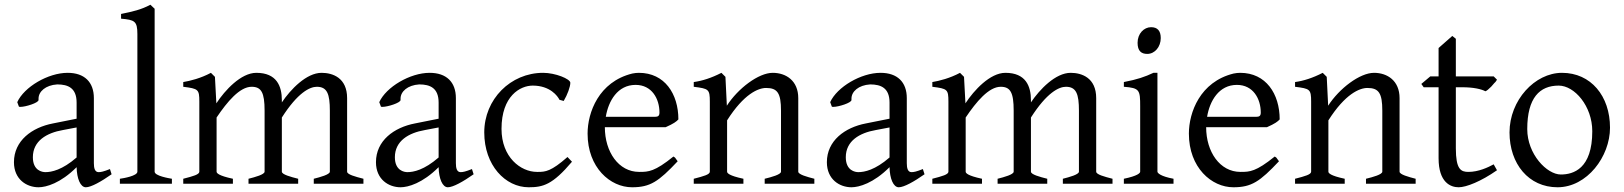

<svg xmlns="http://www.w3.org/2000/svg" viewBox="-20 -777 6867 812"><path d="M119 -112C119 -181 177 -215 246 -227L304 -238V-111C243 -58 198 -49 172 -49C159 -49 119 -55 119 -112ZM452 -40 445 -62C417 -51 407 -49 397 -49C381 -49 377 -66 377 -87V-362C377 -430 337 -469 266 -469C183 -469 82 -409 53 -345L60 -326C62 -325 64 -325 67 -325C88 -325 143 -342 143 -354V-360C143 -390 173 -417 222 -420C268 -420 304 -405 304 -343V-275L204 -255C115 -238 39 -182 39 -91C39 -18 93 15 143 15C175 15 236 -2 304 -70C305 -22 320 15 343 15C365 15 408 -9 452 -40Z M634 -51V-740L616 -757C577 -736 541 -728 492 -718V-698C549 -693 561 -688 561 -633V-51C561 -33 502 -23 487 -21V0H707V-21C695 -23 634 -33 634 -51Z M1448 -51V-362C1448 -448 1387 -469 1340 -469C1276 -469 1209 -399 1172 -344V-353C1172 -413 1150 -469 1064 -469C999 -469 931 -395 895 -340L889 -452L872 -469C829 -446 785 -435 755 -430V-410C819 -402 823 -399 823 -347V-51C823 -39 798 -32 755 -21V0H965V-21C904 -34 896 -45 896 -51V-280C941 -347 994 -410 1044 -410C1085 -410 1099 -386 1099 -309V-51C1099 -39 1059 -28 1031 -21V0H1241V-21C1209 -29 1172 -39 1172 -51V-280C1239 -385 1290 -410 1320 -410C1364 -410 1375 -379 1375 -309V-51C1375 -39 1335 -28 1307 -21V0H1517V-21C1482 -30 1448 -39 1448 -51Z M1650 -112C1650 -181 1708 -215 1777 -227L1835 -238V-111C1774 -58 1729 -49 1703 -49C1690 -49 1650 -55 1650 -112ZM1983 -40 1976 -62C1948 -51 1938 -49 1928 -49C1912 -49 1908 -66 1908 -87V-362C1908 -430 1868 -469 1797 -469C1714 -469 1613 -409 1584 -345L1591 -326C1593 -325 1595 -325 1598 -325C1619 -325 1674 -342 1674 -354V-360C1674 -390 1704 -417 1753 -420C1799 -420 1835 -405 1835 -343V-275L1735 -255C1646 -238 1570 -182 1570 -91C1570 -18 1624 15 1674 15C1706 15 1767 -2 1835 -70C1836 -22 1851 15 1874 15C1896 15 1939 -9 1983 -40Z M2277 -469C2139 -469 2028 -357 2028 -217C2028 -78 2117 15 2216 15C2277 15 2317 4 2399 -93L2380 -113C2311 -52 2286 -50 2256 -50H2251C2182 -50 2101 -112 2101 -232C2101 -371 2180 -415 2233 -415C2307 -415 2339 -370 2346 -355L2364 -350C2380 -377 2392 -410 2392 -427C2392 -443 2329 -469 2277 -469Z M2769 -301C2769 -287 2763 -283 2750 -283H2542C2553 -350 2592 -418 2668 -418C2737 -418 2769 -359 2769 -301ZM2653 15C2730 15 2765 -9 2846 -95L2838 -106C2836 -110 2832 -113 2828 -115C2749 -51 2722 -50 2685 -50H2683C2596 -50 2538 -135 2538 -239H2795C2829 -254 2841 -263 2849 -272C2849 -380 2791 -469 2682 -469C2673 -469 2664 -468 2654 -466C2512 -431 2465 -301 2465 -212C2465 -68 2561 15 2653 15Z M3356 -51V-362C3356 -436 3304 -469 3248 -469C3188 -469 3101 -403 3054 -330L3048 -452L3031 -469C2988 -447 2950 -435 2914 -430V-410C2977 -402 2982 -400 2982 -347V-51C2982 -39 2957 -32 2914 -21V0H3124V-21C3063 -34 3055 -45 3055 -51V-268C3126 -380 3187 -405 3220 -405C3268 -405 3283 -383 3283 -309V-51C3283 -39 3243 -28 3214 -21V0H3424V-21C3393 -29 3356 -39 3356 -51Z M3557 -112C3557 -181 3615 -215 3684 -227L3742 -238V-111C3681 -58 3636 -49 3610 -49C3597 -49 3557 -55 3557 -112ZM3890 -40 3883 -62C3855 -51 3845 -49 3835 -49C3819 -49 3815 -66 3815 -87V-362C3815 -430 3775 -469 3704 -469C3621 -469 3520 -409 3491 -345L3498 -326C3500 -325 3502 -325 3505 -325C3526 -325 3581 -342 3581 -354V-360C3581 -390 3611 -417 3660 -420C3706 -420 3742 -405 3742 -343V-275L3642 -255C3553 -238 3477 -182 3477 -91C3477 -18 3531 15 3581 15C3613 15 3674 -2 3742 -70C3743 -22 3758 15 3781 15C3803 15 3846 -9 3890 -40Z M4616 -51V-362C4616 -448 4555 -469 4508 -469C4444 -469 4377 -399 4340 -344V-353C4340 -413 4318 -469 4232 -469C4167 -469 4099 -395 4063 -340L4057 -452L4040 -469C3997 -446 3953 -435 3923 -430V-410C3987 -402 3991 -399 3991 -347V-51C3991 -39 3966 -32 3923 -21V0H4133V-21C4072 -34 4064 -45 4064 -51V-280C4109 -347 4162 -410 4212 -410C4253 -410 4267 -386 4267 -309V-51C4267 -39 4227 -28 4199 -21V0H4409V-21C4377 -29 4340 -39 4340 -51V-280C4407 -385 4458 -410 4488 -410C4532 -410 4543 -379 4543 -309V-51C4543 -39 4503 -28 4475 -21V0H4685V-21C4650 -30 4616 -39 4616 -51Z M4875 -51V-469H4858C4822 -452 4790 -441 4733 -430V-410C4800 -405 4802 -396 4802 -327V-51C4802 -45 4791 -33 4733 -21V0H4943V-21C4889 -31 4875 -45 4875 -51ZM4791 -596C4791 -561 4807 -549 4832 -549C4864 -549 4889 -579 4889 -616C4889 -647 4875 -662 4848 -662C4818 -662 4791 -635 4791 -596Z M5312 -301C5312 -287 5306 -283 5293 -283H5085C5096 -350 5135 -418 5211 -418C5280 -418 5312 -359 5312 -301ZM5196 15C5273 15 5308 -9 5389 -95L5381 -106C5379 -110 5375 -113 5371 -115C5292 -51 5265 -50 5228 -50H5226C5139 -50 5081 -135 5081 -239H5338C5372 -254 5384 -263 5392 -272C5392 -380 5334 -469 5225 -469C5216 -469 5207 -468 5197 -466C5055 -431 5008 -301 5008 -212C5008 -68 5104 15 5196 15Z M5899 -51V-362C5899 -436 5847 -469 5791 -469C5731 -469 5644 -403 5597 -330L5591 -452L5574 -469C5531 -447 5493 -435 5457 -430V-410C5520 -402 5525 -400 5525 -347V-51C5525 -39 5500 -32 5457 -21V0H5667V-21C5606 -34 5598 -45 5598 -51V-268C5669 -380 5730 -405 5763 -405C5811 -405 5826 -383 5826 -309V-51C5826 -39 5786 -28 5757 -21V0H5967V-21C5936 -29 5899 -39 5899 -51Z M6311 -57 6297 -82C6273 -69 6233 -50 6190 -50C6158 -50 6137 -61 6137 -150V-408H6163C6213 -408 6245 -400 6262 -391C6268 -393 6276 -400 6287 -411L6300 -426C6305 -430 6308 -435 6311 -440L6297 -454H6137V-613L6122 -625L6064 -574V-454H6029L5991 -422L6001 -408H6064V-108C6064 -5 6115 15 6149 15C6181 15 6244 -10 6311 -57Z M6581 -39C6522 -39 6439 -125 6439 -231C6439 -364 6492 -415 6572 -415C6639 -415 6714 -328 6714 -222C6714 -63 6634 -39 6581 -39ZM6586 -469C6471 -469 6364 -353 6364 -217C6364 -84 6445 15 6567 15C6692 15 6789 -115 6789 -237C6789 -371 6708 -469 6586 -469Z"/></svg>

Font: Temporarium
Style: Regular
Weight: 400
Version: Version 1.1